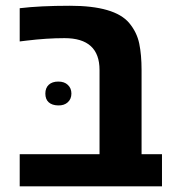

<svg xmlns="http://www.w3.org/2000/svg" viewBox="-20 -660 617 680"><path d="M220.2 -359.4Q232.9 -347.7 232.9 -328.6Q232.9 -309.6 220.2 -297.9Q207.5 -286.1 186 -286.6Q164.1 -287.1 152.3 -297.9Q140.6 -308.6 140.6 -328.6Q140.6 -348.6 152.8 -359.9Q165 -371.1 186.5 -371.1Q208 -371.1 220.2 -359.4ZM227.5 -639.6Q386.2 -639.6 437.5 -578.6Q464.8 -545.9 473.1 -505.9Q481.4 -465.8 481.4 -411.6V-113.8H553.7V0H49.8V-113.8H332.5V-412.1Q332.5 -524.9 208.5 -524.9Q145.5 -524.9 73.7 -516.1L49.8 -513.2V-630.9Q121.6 -639.6 227.5 -639.6Z"/></svg>

Font: OpenSansHebrew-Bold
Style: Bold
Weight: 700
Foundry: Ascender Corporation, Yanek Iontef
Version: Version 2.001;PS 002.001;hotconv 1.0.70;makeotf.lib2.5.58329